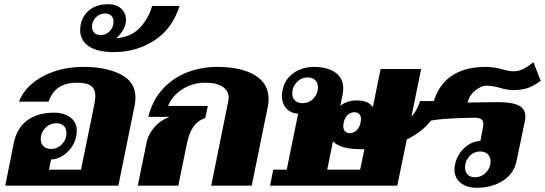

<svg xmlns="http://www.w3.org/2000/svg" viewBox="-20 -880 2583 910"><path d="M45 -201Q60 -274 109.5 -310Q159 -346 236 -346Q284 -346 314 -323Q344 -300 344 -260Q344 -226 327 -195Q310 -164 281.5 -144.5Q253 -125 222 -124L212 -76H364L427 -385Q428 -392 430 -405Q432 -418 432 -426Q432 -456 412.5 -472Q393 -488 345 -488Q293 -488 260 -466.5Q227 -445 210 -398H70Q88 -446 132 -483.5Q176 -521 239 -542Q302 -563 376 -563Q482 -563 552 -527.5Q622 -492 622 -418Q622 -403 619 -385L541 0H5ZM295 -250Q295 -271 282 -283.5Q269 -296 247 -296Q220 -296 200 -278.5Q180 -261 174 -235Q173 -230 173 -221Q173 -200 186 -187Q199 -174 222 -174Q252 -174 273.5 -196.5Q295 -219 295 -250Z M360 -737Q360 -789 395 -824.5Q430 -860 492 -860Q532 -860 554.5 -839Q577 -818 577 -786Q577 -741 531 -699Q601 -704 642.5 -748Q684 -792 701 -852H831Q797 -743 711 -688Q625 -633 521 -633Q441 -633 400.5 -661Q360 -689 360 -737ZM518 -777Q518 -795 507.5 -805.5Q497 -816 479 -816Q452 -816 434 -797.5Q416 -779 416 -753Q416 -735 427 -724.5Q438 -714 458 -714Q483 -714 500.5 -732.5Q518 -751 518 -777Z M675 -206Q682 -242 711 -276Q740 -310 784 -326H683Q703 -407 753.5 -460.5Q804 -514 871 -538.5Q938 -563 1008 -563Q1122 -563 1187.5 -524Q1253 -485 1253 -410Q1253 -390 1249 -373L1173 0H981L1062 -401Q1064 -411 1064 -416Q1064 -449 1035.5 -468.5Q1007 -488 954 -488Q892 -488 843.5 -456.5Q795 -425 777 -378H965L953 -321Q913 -306 893.5 -275Q874 -244 865 -195L825 0H633Z M1908 -219 1863 0H1260L1275 -76H1339L1393 -341Q1358 -343 1337 -366.5Q1316 -390 1316 -426Q1316 -439 1319 -452Q1329 -504 1371 -533.5Q1413 -563 1468 -563Q1531 -563 1569 -536.5Q1607 -510 1607 -460Q1607 -448 1604 -433L1593 -379Q1626 -404 1670 -404Q1727 -404 1747 -372L1784 -553H1976L1930 -327Q1958 -358 1971 -401H2073Q2033 -280 1908 -219ZM1487 -466Q1487 -487 1474 -500Q1461 -513 1438 -513Q1408 -513 1386.5 -490.5Q1365 -468 1365 -437Q1365 -416 1378 -403.5Q1391 -391 1413 -391Q1441 -391 1460.5 -408Q1480 -425 1486 -452Q1487 -457 1487 -466ZM1607 -283Q1607 -266 1615.5 -257.5Q1624 -249 1638 -249Q1655 -249 1669.5 -262Q1684 -275 1689 -299Q1691 -311 1691 -315Q1691 -331 1682.5 -339.5Q1674 -348 1660 -348Q1642 -348 1628 -335.5Q1614 -323 1609 -299Q1607 -287 1607 -283ZM1707 -173H1688Q1593 -173 1558 -210L1531 -76H1687Z M2134 -77Q2134 -88 2137 -101Q2146 -146 2180 -178Q2214 -210 2257 -212L2268 -271Q2271 -283 2271 -292Q2271 -322 2232 -322Q2194 -322 2130 -319Q2066 -316 2016 -308L2028 -369Q2068 -563 2284 -563Q2319 -563 2363 -551Q2394 -542 2413 -542Q2434 -542 2454.5 -550.5Q2475 -559 2508 -585L2543 -497Q2504 -469 2475.5 -461Q2447 -453 2414 -453Q2383 -453 2348 -464Q2312 -474 2284 -474Q2262 -474 2234 -452.5Q2206 -431 2196 -394L2337 -396Q2407 -396 2438.5 -380Q2470 -364 2470 -328Q2470 -317 2467 -303L2429 -120Q2417 -58 2364.5 -24Q2312 10 2240 10Q2193 10 2163.5 -13Q2134 -36 2134 -77ZM2305 -115Q2305 -136 2292 -149Q2279 -162 2256 -162Q2226 -162 2205 -139.5Q2184 -117 2184 -87Q2184 -66 2196 -53Q2208 -40 2231 -40Q2262 -40 2283.5 -62.5Q2305 -85 2305 -115Z"/></svg>

Font: Taviraj Black
Style: Italic
Weight: 900
Italic angle: -12°
Designer: Katatrad Team
Foundry: CadsonDemak
Version: Version 1.001